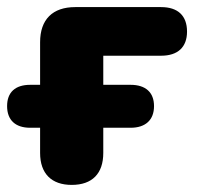

<svg xmlns="http://www.w3.org/2000/svg" viewBox="-25 -512 557 541"><path d="M177 9C235 9 266 -23 266 -81V-152H343C385 -152 409 -174 409 -213C409 -252 385 -273 343 -273H266V-355H429C476 -355 502 -379 502 -423C502 -468 476 -492 429 -492H187C123 -492 88 -457 88 -393V-273H60C18 -273 -5 -252 -5 -213C-5 -174 18 -152 60 -152H88V-81C88 -23 120 9 177 9Z"/></svg>

Font: Nunito Black
Style: Regular
Weight: 900
Designer: Vernon Adams
Foundry: Vernon Adams
Version: Version 3.602